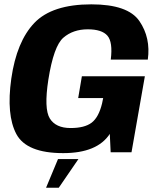

<svg xmlns="http://www.w3.org/2000/svg" viewBox="-20 -701 736 884"><path d="M271 4Q427.5 4 485.5 -84.5L489.5 0H585.5L647 -350H357L340 -249.5H455L450 -225Q434.5 -161 402 -136.2Q369.5 -111.5 305 -111.5Q236.5 -111.5 209.2 -155.8Q182 -200 202.5 -333.5Q227 -489 271.8 -527.5Q316.5 -566 384 -566Q449 -566 474.5 -536.8Q500 -507.5 490 -426.5H660.5Q674.5 -527 621.8 -604Q569 -681 400.5 -681Q220 -681 138.2 -595.5Q56.5 -510 32 -339Q8.5 -172 55.2 -84Q102 4 271 4ZM192 163.5H250.5L341 31.5H247Z"/></svg>

Font: Anybody Thin
Style: Bold Italic
Weight: 700
Italic angle: -10°
Version: Version 1.113;gftools[0.9.25]